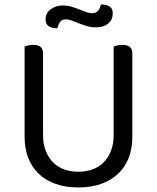

<svg xmlns="http://www.w3.org/2000/svg" viewBox="-20 -810 689 843"><path d="M561 -210Q561 -159 545.5 -118Q530 -77 499.5 -48Q469 -19 425 -3Q381 13 324 13Q267 13 223 -3Q179 -19 149 -48Q119 -77 103.5 -118Q88 -159 88 -210V-606Q93 -608 103.5 -610.5Q114 -613 126 -613Q169 -613 169 -576V-217Q169 -177 181 -147Q193 -117 213.5 -96.5Q234 -76 262.5 -66Q291 -56 324 -56Q357 -56 385.5 -66Q414 -76 434.5 -96.5Q455 -117 467 -147Q479 -177 479 -217V-606Q484 -608 494.5 -610.5Q505 -613 517 -613Q561 -613 561 -576ZM255 -786Q276 -786 294 -780.5Q312 -775 327.5 -769Q343 -763 357 -757.5Q371 -752 384 -752Q402 -752 410.5 -762.5Q419 -773 423 -790H429Q447 -790 461 -781.5Q475 -773 475 -752Q475 -723 455 -706.5Q435 -690 402 -690Q381 -690 362 -695.5Q343 -701 326.5 -707.5Q310 -714 296 -719.5Q282 -725 270 -725Q252 -725 244 -714Q236 -703 232 -686H226Q208 -686 194 -695Q180 -704 180 -724Q180 -753 203 -769.5Q226 -786 255 -786Z"/></svg>

Font: Baloo 2
Style: Regular
Weight: 400
Designer: Sarang Kulkarni and Ek Type
Foundry: Ek Type
Version: Version 1.640;hotconv 1.0.111;makeotfexe 2.5.65597; ttfautoh